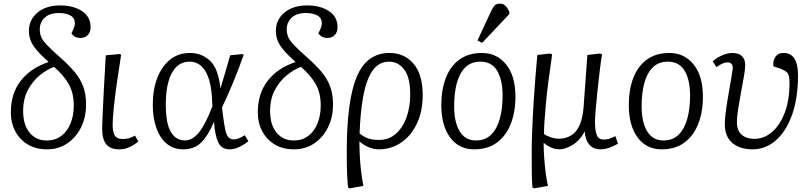

<svg xmlns="http://www.w3.org/2000/svg" viewBox="-20 -812 4491 1062"><path d="M240 14Q178 14 133.5 -13Q89 -40 64.5 -86Q40 -132 40 -191Q40 -295 95 -365.5Q150 -436 249 -469Q203 -510 179.5 -539Q156 -568 148 -592Q140 -616 140 -641Q140 -703 187.5 -742.5Q235 -782 313 -782Q385 -782 433 -751Q481 -720 481 -661Q481 -634 465.5 -618Q450 -602 425 -602Q392 -602 375 -628Q384 -645 389 -658Q394 -671 394 -682Q394 -713 369.5 -726.5Q345 -740 306 -740Q254 -740 227 -714Q200 -688 200 -650Q200 -629 207 -610Q214 -591 238 -565Q262 -539 311 -496Q360 -453 392 -415Q424 -377 440 -334Q456 -291 456 -234Q456 -163 428 -107Q400 -51 351.5 -18.5Q303 14 240 14ZM239 -35Q286 -35 319.5 -60.5Q353 -86 370.5 -130Q388 -174 388 -229Q388 -298 360 -347Q332 -396 279 -442Q240 -428 200.5 -396Q161 -364 134.5 -314.5Q108 -265 108 -198Q108 -122 143.5 -78.5Q179 -35 239 -35Z M638 14Q591 14 568 -13.5Q545 -41 545 -104Q545 -121 547.5 -177Q550 -233 554.5 -317.5Q559 -402 565 -506L643 -513L650 -509Q637 -428 626 -350.5Q615 -273 609 -212Q603 -151 603 -119Q603 -85 614 -64Q625 -43 660 -43Q695 -43 727 -62L745 -29Q720 -9 694.5 2.5Q669 14 638 14Z M995 14Q938 14 900.5 -18.5Q863 -51 844 -106.5Q825 -162 825 -232Q825 -315 849.5 -379.5Q874 -444 920 -481.5Q966 -519 1030 -519Q1097 -519 1142.5 -475Q1188 -431 1199 -325H1200Q1215 -373 1228 -418.5Q1241 -464 1253 -506L1320 -513L1328 -509Q1301 -432 1269 -354.5Q1237 -277 1208 -218L1212 -184Q1219 -128 1225.5 -97Q1232 -66 1243 -53.5Q1254 -41 1274 -41Q1298 -41 1334 -64L1354 -31Q1329 -11 1302.5 1.5Q1276 14 1250 14Q1206 14 1187.5 -24Q1169 -62 1164 -137H1163Q1133 -65 1094.5 -25.5Q1056 14 995 14ZM1002 -35Q1045 -35 1081 -80Q1117 -125 1155 -224L1153 -261Q1148 -366 1116 -418.5Q1084 -471 1030 -471Q984 -471 954.5 -441Q925 -411 911 -358Q897 -305 897 -236Q897 -128 925.5 -81.5Q954 -35 1002 -35Z M1606 14Q1544 14 1499.5 -13Q1455 -40 1430.5 -86Q1406 -132 1406 -191Q1406 -295 1461 -365.5Q1516 -436 1615 -469Q1569 -510 1545.5 -539Q1522 -568 1514 -592Q1506 -616 1506 -641Q1506 -703 1553.5 -742.5Q1601 -782 1679 -782Q1751 -782 1799 -751Q1847 -720 1847 -661Q1847 -634 1831.5 -618Q1816 -602 1791 -602Q1758 -602 1741 -628Q1750 -645 1755 -658Q1760 -671 1760 -682Q1760 -713 1735.5 -726.5Q1711 -740 1672 -740Q1620 -740 1593 -714Q1566 -688 1566 -650Q1566 -629 1573 -610Q1580 -591 1604 -565Q1628 -539 1677 -496Q1726 -453 1758 -415Q1790 -377 1806 -334Q1822 -291 1822 -234Q1822 -163 1794 -107Q1766 -51 1717.5 -18.5Q1669 14 1606 14ZM1605 -35Q1652 -35 1685.5 -60.5Q1719 -86 1736.5 -130Q1754 -174 1754 -229Q1754 -298 1726 -347Q1698 -396 1645 -442Q1606 -428 1566.5 -396Q1527 -364 1500.5 -314.5Q1474 -265 1474 -198Q1474 -122 1509.5 -78.5Q1545 -35 1605 -35Z M1915 230 1905 225Q1902 191 1900.5 164Q1899 137 1898.5 106Q1898 75 1898 28Q1898 -257 1953.5 -388Q2009 -519 2134 -519Q2216 -519 2267 -460Q2318 -401 2318 -285Q2318 -196 2286 -128.5Q2254 -61 2199 -23.5Q2144 14 2075 14Q2047 14 2017.5 1.5Q1988 -11 1970 -29H1968Q1968 2 1970 46.5Q1972 91 1977.5 136.5Q1983 182 1990 216ZM2075 -38Q2131 -38 2169.5 -72Q2208 -106 2228.5 -163Q2249 -220 2249 -289Q2249 -385 2215.5 -428Q2182 -471 2132 -471Q2075 -471 2040.5 -421Q2006 -371 1989.5 -281.5Q1973 -192 1969 -74Q1993 -54 2017.5 -46Q2042 -38 2075 -38Z M2603 14Q2518 14 2469.5 -52Q2421 -118 2421 -231Q2421 -316 2446 -381Q2471 -446 2521 -482.5Q2571 -519 2646 -519Q2728 -519 2779.5 -455.5Q2831 -392 2831 -277Q2831 -193 2805.5 -127.5Q2780 -62 2729.5 -24Q2679 14 2603 14ZM2612 -35Q2664 -35 2696.5 -67Q2729 -99 2744.5 -155Q2760 -211 2760 -283Q2760 -370 2730 -420.5Q2700 -471 2637 -471Q2586 -471 2554 -439.5Q2522 -408 2507 -353Q2492 -298 2492 -225Q2492 -135 2523 -85Q2554 -35 2612 -35ZM2647 -575 2621 -588 2696 -749Q2706 -771 2716 -781.5Q2726 -792 2744 -792Q2763 -792 2775 -780.5Q2787 -769 2797 -748V-734Z M2935 230 2925 225Q2922 190 2921.5 144.5Q2921 99 2921 19Q2921 -23 2924 -100Q2927 -177 2934 -281Q2941 -385 2952 -508L3022 -516L3034 -511Q3009 -342 2999 -233.5Q2989 -125 2989 -71Q3002 -61 3025.5 -53Q3049 -45 3070 -45Q3132 -45 3166.5 -87.5Q3201 -130 3208 -221L3229 -508L3299 -516L3310 -511Q3303 -470 3296.5 -414Q3290 -358 3284 -302Q3278 -246 3274.5 -201.5Q3271 -157 3271 -138Q3271 -93 3280.5 -66.5Q3290 -40 3321 -40Q3336 -40 3351 -45Q3366 -50 3384 -59L3398 -17Q3343 14 3302 14Q3261 14 3239 -13Q3217 -40 3214 -84H3213Q3189 -36 3148 -11Q3107 14 3076 14Q3049 14 3025.5 2.5Q3002 -9 2988 -21H2987Q2987 20 2990.5 66.5Q2994 113 2999.5 153Q3005 193 3011 216Z M3640 14Q3555 14 3506.5 -52Q3458 -118 3458 -231Q3458 -316 3483 -381Q3508 -446 3558 -482.5Q3608 -519 3683 -519Q3765 -519 3816.5 -455.5Q3868 -392 3868 -277Q3868 -193 3842.5 -127.5Q3817 -62 3766.5 -24Q3716 14 3640 14ZM3649 -35Q3701 -35 3733.5 -67Q3766 -99 3781.5 -155Q3797 -211 3797 -283Q3797 -370 3767 -420.5Q3737 -471 3674 -471Q3623 -471 3591 -439.5Q3559 -408 3544 -353Q3529 -298 3529 -225Q3529 -135 3560 -85Q3591 -35 3649 -35Z M4142 14Q4073 14 4031 -21Q3989 -56 3989 -128Q3989 -147 3993 -182Q3997 -217 4004 -258Q4011 -299 4017.5 -337Q4024 -375 4028.5 -402.5Q4033 -430 4033 -437Q4033 -467 4002 -467Q3992 -467 3977.5 -461Q3963 -455 3943 -441L3922 -473Q3943 -492 3973.5 -505.5Q4004 -519 4031 -519Q4067 -519 4084.5 -501Q4102 -483 4102 -453Q4102 -431 4095 -390.5Q4088 -350 4079 -302.5Q4070 -255 4063 -210Q4056 -165 4056 -136Q4056 -90 4082 -67Q4108 -44 4153 -44Q4206 -44 4250 -81.5Q4294 -119 4320.5 -188.5Q4347 -258 4347 -354Q4347 -394 4336 -408Q4325 -422 4291 -434L4258 -445Q4254 -475 4268.5 -497Q4283 -519 4314 -519Q4394 -519 4394 -396Q4394 -270 4361.5 -178Q4329 -86 4272 -36Q4215 14 4142 14Z"/></svg>

Font: Literata 12pt Light
Style: Italic
Weight: 300
Italic angle: -2°
Designer: Latin by Veronika Burian and Jose Scaglione. Greek by Irene Vlachou. Cyrillic by Vera Evstafieva
Foundry: TypeTogether
Version: Version 3.002